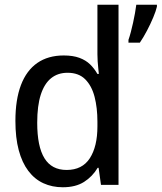

<svg xmlns="http://www.w3.org/2000/svg" viewBox="-20 -780 682 810"><path d="M245 10Q200 10 163 -7Q126 -24 99.5 -59Q73 -94 59 -146.5Q45 -199 45 -270Q45 -360 68.5 -421.5Q92 -483 137.5 -514.5Q183 -546 249 -546Q288 -546 315 -536Q342 -526 360 -508.5Q378 -491 391 -468H397Q396 -480 394.5 -493Q393 -506 392 -521Q391 -536 391 -551V-760H480V0H406L396 -72H392Q370 -35 334.5 -12.5Q299 10 245 10ZM261 -63Q327 -63 359 -112.5Q391 -162 391 -247V-267Q391 -325 379 -371.5Q367 -418 339.5 -445.5Q312 -473 265 -473Q224 -473 195.5 -450Q167 -427 152 -380.5Q137 -334 137 -262Q137 -162 167.5 -112.5Q198 -63 261 -63ZM522 -612Q527 -626 532 -645Q537 -664 541.5 -684.5Q546 -705 549.5 -724.5Q553 -744 555 -760H642V-752Q638 -734 626.5 -706.5Q615 -679 600 -650.5Q585 -622 570 -600H522Z"/></svg>

Font: Noto Sans Mono
Style: Regular
Weight: 400
Designer: Monotype Design Team
Foundry: Monotype Imaging Inc.
Version: Version 2.014